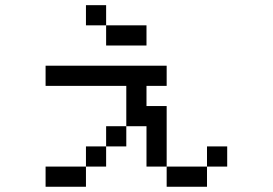

<svg xmlns="http://www.w3.org/2000/svg" viewBox="-20 -712 1040 732"><path d="M153.8 -461.5H615.4V-384.6H538.5V-307.7H615.4V-76.9H538.5V-230.8H461.5V-153.8H384.6V-230.8H461.5V-384.6H153.8ZM307.7 -692.3H384.6V-615.4H538.5V-538.5H384.6V-615.4H307.7ZM769.2 -153.8H846.2V-76.9H769.2ZM615.4 -76.9H769.2V0H615.4ZM384.6 -153.8V-76.9H307.7V-153.8ZM307.7 -76.9V0H153.8V-76.9Z"/></svg>

Font: Mintsoda - Lime Green 13x16
Style: Regular
Weight: 400
Designer: Mintsoda-15
Version: Version 1.0